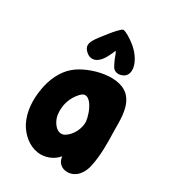

<svg xmlns="http://www.w3.org/2000/svg" viewBox="-179 -832 845 937"><g transform="rotate(30 243.0 -364.0)"><path d="M345.7 -539.1C397.5 -560.5 374 -644.5 302.7 -698.2C286.1 -710.9 252.9 -733.4 237.3 -733.4C229.5 -733.4 199.2 -699.2 185.5 -681.6C142.6 -626 105.5 -589.8 134.8 -556.6C168 -518.6 210.9 -530.3 240.2 -590.8L249 -608.4C252 -613.3 253.9 -623 255.9 -626C261.7 -620.1 267.6 -602.5 272.5 -588.9C277.3 -576.2 282.2 -569.3 288.1 -556.6C295.9 -539.1 317.4 -527.3 345.7 -539.1ZM445.3 -278.3C444.3 -335.9 449.2 -406.2 414.1 -455.1C353.5 -541 181.6 -492.2 116.2 -436.5C70.3 -398.4 44.9 -338.9 35.2 -280.3C24.4 -218.8 27.3 -152.3 55.7 -96.7C80.1 -50.8 124 -12.7 175.8 -5.9C217.8 0 261.7 -17.6 288.1 -49.8C289.1 -39.1 292 -28.3 298.8 -18.6C310.5 -2 329.1 4.9 347.7 4.9C397.5 3.9 425.8 -39.1 434.6 -83C448.2 -146.5 447.3 -214.8 445.3 -278.3ZM247.1 -147.5C209 -127 174.8 -172.9 168 -210.9C160.2 -262.7 174.8 -311.5 210 -349.6C255.9 -401.4 298.8 -302.7 303.7 -253.9C305.7 -214.8 282.2 -168 247.1 -147.5Z"/></g></svg>

Font: Day Care
Style: Regular
Weight: 400
Designer: Noponies
Version: Version 1.000;PS 001.000;hotconv 1.0.88;makeotf.lib2.5.64775